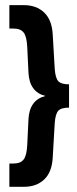

<svg xmlns="http://www.w3.org/2000/svg" viewBox="-20 -720 297 740"><path d="M154.8 -350.1Q93.8 -365.7 89.8 -439L85 -539.1Q83 -579.6 71 -594.7Q59.1 -609.9 32.2 -609.9H16.1V-700.2H71.8Q120.1 -700.2 149.9 -672.1Q179.7 -644 183.1 -588.9L190.9 -455.1Q193.4 -419.9 204.3 -407.5Q215.3 -395 246.1 -395V-305.2Q215.3 -305.2 204.3 -292.7Q193.4 -280.3 190.9 -245.1L183.1 -110.8Q179.7 -55.7 149.9 -27.8Q120.1 0 71.8 0H16.1V-89.8H32.2Q59.1 -89.8 71 -105.2Q83 -120.6 85 -161.1L89.8 -261.2Q93.8 -334.5 154.8 -350.1Z"/></svg>

Font: Bebas Neue Bold
Style: Regular
Weight: 700
Designer: Ryoichi Tsunekawa
Foundry: Ryoichi Tsunekawa
Version: Version 1.300